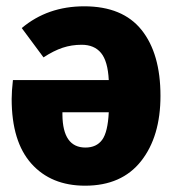

<svg xmlns="http://www.w3.org/2000/svg" viewBox="-20 -571 551 609"><path d="M489 -267Q489 -138 427.5 -60Q366 18 250 18Q142 18 79.5 -52Q17 -122 17 -257Q17 -281 21 -317H325Q322 -377 300.5 -403Q279 -429 239 -429Q207 -429 178.5 -419.5Q150 -410 118 -389L49 -482Q131 -551 247 -551Q369 -551 429 -476Q489 -401 489 -267ZM325 -215H178V-207Q179 -103 251 -103Q286 -103 304 -127.5Q322 -152 325 -215Z"/></svg>

Font: Fira Sans Condensed ExtraBold
Style: Regular
Weight: 800
Width: 3
Designer: Carrois Corporate & Edenspiekermann AG
Foundry: Carrois Corporate GbR & Edenspiekermann AG
Version: Version 4.203